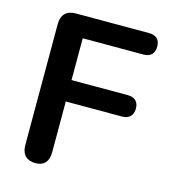

<svg xmlns="http://www.w3.org/2000/svg" viewBox="-107 -790 776 883"><g transform="rotate(15 281.0 -348.5)"><path d="M143 8C184 8 205 -16 205 -60V-302H473C506 -302 525 -321 525 -354C525 -386 506 -404 473 -404H205V-603H494C528 -603 546 -622 546 -655C546 -687 528 -705 494 -705H145C101 -705 77 -681 77 -637V-60C77 -16 101 8 143 8Z"/></g></svg>

Font: Nunito
Style: Bold
Weight: 700
Designer: Vernon Adams
Foundry: Vernon Adams
Version: Version 3.602